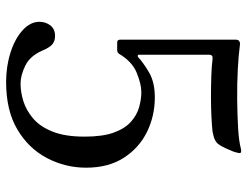

<svg xmlns="http://www.w3.org/2000/svg" viewBox="-108 -668 789 612"><g transform="rotate(90 286.0 -362.5)"><path d="M242 12Q192 12 148 -2Q104 -16 77 -40.5Q50 -65 50 -94Q50 -114 61.5 -129Q73 -144 95 -144Q111 -144 121.5 -135.5Q132 -127 142 -103Q159 -64 190 -49Q221 -34 247 -34Q274 -34 303 -43Q332 -52 358 -74Q384 -96 400 -136Q416 -176 416 -238Q416 -296 403 -331.5Q390 -367 368.5 -386Q347 -405 322 -412Q297 -419 274 -419Q249 -419 213 -404.5Q177 -390 152 -348Q148 -342 140 -342H116Q107 -342 107 -351V-720Q107 -736 126 -733Q155 -729 201 -726.5Q247 -724 297 -724.5Q347 -725 389 -727.5Q431 -730 453 -736Q464 -739 468 -735Q469 -734 468 -728Q467 -726 467 -725Q467 -721 462.5 -709.5Q458 -698 452.5 -686.5Q447 -675 443 -669Q437 -659 427 -654Q417 -649 400 -646Q383 -644 353.5 -642.5Q324 -641 290 -641Q256 -641 224 -642Q192 -643 169 -646Q155 -648 155 -635V-411Q155 -408 157.5 -407.5Q160 -407 163 -409Q181 -426 212 -444Q243 -462 291 -462Q350 -462 401 -437Q452 -412 483.5 -363Q515 -314 515 -243Q515 -177 484.5 -118.5Q454 -60 393.5 -24Q333 12 242 12Z"/></g></svg>

Font: TsukuhouMincho
Style: Regular
Weight: 400
Designer: Iose
Foundry: Typographish
Version: Version 1.001; ttfautohint (v1.8.3)